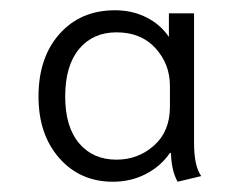

<svg xmlns="http://www.w3.org/2000/svg" viewBox="-20 -738 467 374"><path d="M55 -550Q55 -626 96 -672Q137 -718 204 -718Q238 -718 265.5 -704Q293 -690 309 -666V-712H358V-460Q358 -414 372 -395L326 -384Q314 -405 313 -440H311Q293 -414 264 -399Q235 -384 200 -384Q136 -384 95.5 -430Q55 -476 55 -550ZM311 -530V-571Q311 -613 283 -644Q255 -675 207 -675Q161 -675 134 -642.5Q107 -610 107 -550Q107 -491 134 -459Q161 -427 207 -427Q249 -427 280 -454.5Q311 -482 311 -530Z"/></svg>

Font: Niramit ExtraLight
Style: Regular
Weight: 200
Designer: Katatrad Aksorn Co.,Ltd.
Foundry: Cadson Demak Co.,Ltd.
Version: Version 1.000; ttfautohint (v1.6)